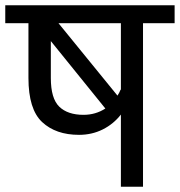

<svg xmlns="http://www.w3.org/2000/svg" viewBox="-40 -709 683 729"><path d="M623 -621H503V0H419V-274Q391 -238 350 -217.5Q309 -197 260 -197Q172 -197 120 -245.5Q68 -294 68 -413V-621H-20V-689H623ZM182 -621 406 -346Q413 -356 418 -369L419 -368V-621ZM277 -273Q323 -273 360 -297L153 -553V-413Q153 -335 185 -304Q217 -273 277 -273Z"/></svg>

Font: FiraGOUPP
Style: Medium
Weight: 400
Designer: bBox Type
Foundry: bBox Type GmbH
Version: Version 1.001